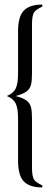

<svg xmlns="http://www.w3.org/2000/svg" viewBox="-20 -780 235 840"><path d="M59 -458V-643Q59 -708 84.5 -734Q110 -760 165 -760V-751Q136 -738 128 -724Q120 -710 120 -673V-458Q120 -426 115.5 -408.5Q111 -391 95.5 -379.5Q80 -368 48 -360Q80 -352 95.5 -340.5Q111 -329 115.5 -311.5Q120 -294 120 -262V-47Q120 -10 128 4Q136 18 165 31V40Q110 40 84.5 14Q59 -12 59 -77V-262Q59 -305 49 -326.5Q39 -348 10 -360Q39 -372 49 -393.5Q59 -415 59 -458Z"/></svg>

Font: FFF_Magyar-Nemzet Bold
Style: Regular
Weight: 700
Width: 2
Designer: bBox Type GmbH
Foundry: bBox Type GmbH
Version: Version 0.004